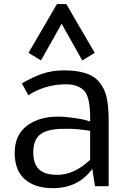

<svg xmlns="http://www.w3.org/2000/svg" viewBox="-20 -934 623 963"><path d="M53.7 0ZM289.1 -814.9 185.5 -630.9 123 -668.9 265.6 -913.6H312.5L455.1 -668.9L392.6 -630.9ZM268.1 -57.1Q351.6 -57.1 432.1 -132.3V-277.8Q368.2 -288.1 322.3 -288.1Q276.4 -288.1 255.1 -285.6Q233.9 -283.2 212.6 -275.9Q191.4 -268.6 177.7 -256.3Q147 -229 147 -170.2Q147 -111.3 176.3 -84.2Q205.6 -57.1 268.1 -57.1ZM432.1 -324.7V-348.1Q431.6 -454.6 397.5 -483.9Q365.2 -511.2 311 -511.2Q208 -511.2 122.1 -456.5L89.4 -516.1Q145.5 -547.9 193.6 -564.5Q241.7 -581.1 302 -581.1Q362.3 -581.1 406.7 -567.6Q451.2 -554.2 477.5 -522.9Q503.9 -491.7 514.4 -447.3Q524.9 -402.8 524.9 -335V0H456.5L442.9 -86.9Q372.1 9.8 245.1 9.8Q155.3 9.8 104.5 -34.9Q53.7 -79.6 53.7 -167.5Q53.7 -259.8 119.1 -306.2Q179.7 -349.1 270.5 -349.1Q304.2 -349.1 354 -342Q403.8 -335 432.1 -324.7Z"/></svg>

Font: Dhyana
Style: Regular
Weight: 400
Foundry: Vernon Adams
Version: Version 1.002; ttfautohint (v0.8.51-6076)